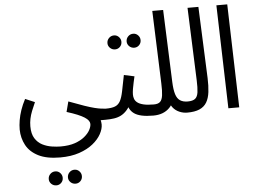

<svg xmlns="http://www.w3.org/2000/svg" viewBox="-67 -783 1726 1286"><g transform="rotate(-5 796.0 -140.0)"><path d="M390 414Q370 414 356 400.5Q342 387 342 368Q342 348 356 334Q370 320 390 320Q409 320 422.5 334Q436 348 436 367Q436 387 422.5 400.5Q409 414 390 414ZM261 414Q241 414 227 400.5Q213 387 213 368Q213 348 227 334Q241 320 261 320Q280 320 293.5 334Q307 348 307 367Q307 387 293.5 400.5Q280 414 261 414Z M48 21Q48 -9 53.5 -42Q59 -75 71 -110Q83 -145 102 -181L166 -154Q152 -123 141.5 -96.5Q131 -70 126 -45Q121 -20 121 5Q121 56 140.5 86.5Q160 117 190 132Q220 147 253 152Q286 157 312 157Q368 157 407.5 143.5Q447 130 473 108.5Q499 87 511 64.5Q523 42 523 24Q523 13 515 1.5Q507 -10 489 -21.5Q471 -33 442 -45Q413 -57 371 -70L389 -139Q452 -115 493 -101Q534 -87 560.5 -80.5Q587 -74 604 -72Q621 -70 635 -69Q656 -69 665.5 -60Q675 -51 675 -34Q675 -18 665 -6.5Q655 5 626 5Q623 5 616.5 5Q610 5 604 5Q598 5 594 5Q595 9 596.5 17Q598 25 598 34Q598 64 579.5 98Q561 132 524 162Q487 192 431.5 211Q376 230 303 230Q212 230 156 201.5Q100 173 74.5 125.5Q49 78 48 21Z M861 -459Q841 -459 827 -472.5Q813 -486 813 -505Q813 -525 827 -539Q841 -553 861 -553Q880 -553 893.5 -539Q907 -525 907 -506Q907 -486 893.5 -472.5Q880 -459 861 -459ZM732 -459Q712 -459 698 -472.5Q684 -486 684 -505Q684 -525 698 -539Q712 -553 732 -553Q751 -553 764.5 -539Q778 -525 778 -506Q778 -486 764.5 -472.5Q751 -459 732 -459Z M625 5 635 -69Q675 -69 697.5 -78Q720 -87 732.5 -110Q745 -133 753.5 -175Q762 -217 775 -283L845 -268Q841 -250 836 -228Q831 -206 827.5 -184.5Q824 -163 824 -147Q824 -132 829 -118Q834 -104 848 -93Q862 -82 888.5 -75.5Q915 -69 958 -69Q979 -69 988.5 -60Q998 -51 998 -34Q998 -18 987.5 -6.5Q977 5 948 5Q902 5 870.5 -2Q839 -9 820 -22.5Q801 -36 791 -55.5Q781 -75 778 -99L805 -97Q789 -65 771 -45Q753 -25 732 -14Q711 -3 684.5 1Q658 5 625 5Z M948 5 958 -69Q987 -69 1000.5 -82Q1014 -95 1018 -125Q1022 -155 1020 -205L1002 -694H1075L1094 -207Q1096 -156 1105.5 -125.5Q1115 -95 1135 -82Q1155 -69 1186 -69Q1207 -69 1216.5 -60Q1226 -51 1226 -34Q1226 -18 1216 -6.5Q1206 5 1177 5Q1149 5 1123.5 -6Q1098 -17 1081 -38Q1064 -59 1061 -89L1088 -87Q1078 -57 1058 -36.5Q1038 -16 1010.5 -5.5Q983 5 948 5Z M1176 5 1185 -69Q1220 -69 1236 -82Q1252 -95 1256 -125Q1260 -155 1258 -205L1239 -694H1312L1332 -214Q1334 -161 1329 -120Q1324 -79 1307.5 -51Q1291 -23 1259 -9Q1227 5 1176 5Z M1453 0 1433 -694H1506L1526 0Z"/></g></svg>

Font: Noto Sans Arabic ExtraCondensed
Style: Regular
Weight: 400
Width: 2
Designer: Monotype Design Team, Nadine Chahine, Nizar Qandah and Khaled Hosny
Foundry: Monotype Imaging Inc.
Version: Version 2.012